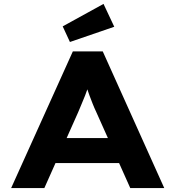

<svg xmlns="http://www.w3.org/2000/svg" viewBox="-20 -963 898 983"><path d="M37 0 353 -700H506L821 0H647L473 -389Q463 -410 454.5 -431.5Q446 -453 438 -474.5Q430 -496 423 -517.5Q416 -539 410 -559L445 -560Q438 -537 431 -516Q424 -495 415.5 -473.5Q407 -452 398 -431Q389 -410 380 -388L207 0ZM185 -128 239 -256H616L652 -128ZM338 -748 301 -828 510 -943 565 -826Z"/></svg>

Font: Lexend Giga
Style: Bold
Weight: 700
Version: Version 1.007